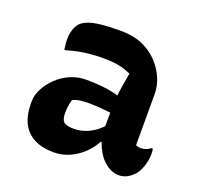

<svg xmlns="http://www.w3.org/2000/svg" viewBox="-103 -659 806 781"><g transform="rotate(20 300.0 -269.0)"><path d="M510 -354Q510 -332 510 -310Q510 -288 510 -266.5Q510 -245 510 -223Q510 -201 510 -179Q510 -167 510 -155.5Q510 -144 510 -132Q514 -130 520 -128.5Q526 -127 530 -127Q541 -127 552 -130.5Q563 -134 573 -142H579Q580 -136 580.5 -131.5Q581 -127 581 -120Q581 -92 571.5 -64.5Q562 -37 547 -22Q531 -6 516 0.5Q501 7 486 7Q460 7 437.5 -7.5Q415 -22 399.5 -44.5Q384 -67 375 -94Q366 -121 366 -145Q366 -168 366 -190.5Q366 -213 366 -233Q366 -257 368 -282Q370 -307 374.5 -335Q379 -363 385 -396Q366 -405 347.5 -410Q329 -415 308.5 -417Q288 -419 263 -419Q233 -419 208 -416.5Q183 -414 159 -409.5Q135 -405 109 -397H103Q102 -406 100.5 -417.5Q99 -429 99 -441Q99 -462 105 -482Q111 -502 124 -515Q136 -526 156 -533.5Q176 -541 210 -544.5Q244 -548 295 -548Q347 -548 386.5 -531Q426 -514 453.5 -485Q481 -456 495.5 -422Q510 -388 510 -354ZM194 -155Q194 -128 205.5 -118Q217 -108 250 -108Q271 -108 293 -115Q315 -122 337 -137Q359 -152 379 -177L385 -96H370Q357 -70 332.5 -45.5Q308 -21 275 -5.5Q242 10 204 10Q155 10 120.5 -7.5Q86 -25 68 -59.5Q50 -94 50 -147V-154Q50 -182 64.5 -209.5Q79 -237 103.5 -261Q128 -285 160.5 -299Q193 -313 228 -313Q271 -313 307.5 -308.5Q344 -304 371 -295.5Q398 -287 409 -276Q415 -271 420 -262Q425 -253 428 -240Q431 -227 431 -208Q404 -215 375.5 -219Q347 -223 320 -225Q293 -227 269 -227Q248 -227 232 -224.5Q216 -222 202 -215Q198 -200 196 -186.5Q194 -173 194 -157Z"/></g></svg>

Font: Recursive Casual
Style: Bold
Weight: 700
Version: Version 1.085